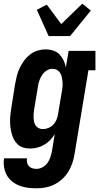

<svg xmlns="http://www.w3.org/2000/svg" viewBox="-28 -795 548 1038"><path d="M169 223Q145 223 121.5 220Q98 217 76.5 208.5Q55 200 37 185.5Q19 171 8.5 151.5Q-2 132 -6 108.5Q-10 85 -6 61H118Q116 73 118.5 84Q121 95 128 103Q135 111 146 114.5Q157 118 169 118Q185 118 201.5 109.5Q218 101 228.5 86Q239 71 244.5 54.5Q250 38 253 21L268 -70Q257 -52 243 -37.5Q229 -23 211 -12.5Q193 -2 173.5 3Q154 8 135 8Q116 8 98.5 3Q81 -2 68 -14Q55 -26 47 -42Q39 -58 34.5 -75.5Q30 -93 28 -111Q26 -129 26.5 -148Q27 -167 29.5 -186Q32 -205 35 -223L54 -343Q58 -365 63.5 -386.5Q69 -408 79 -428.5Q89 -449 102.5 -467.5Q116 -486 135 -500.5Q154 -515 175.5 -521.5Q197 -528 219 -528Q240 -528 260 -521.5Q280 -515 293.5 -501Q307 -487 315.5 -469Q324 -451 328 -431L343 -520H488V-415H450L375 38Q371 63 363 87Q355 111 341.5 133Q328 155 308.5 173Q289 191 265.5 202.5Q242 214 217.5 218.5Q193 223 169 223ZM204 -97Q219 -97 234.5 -103.5Q250 -110 261 -122Q272 -134 278 -149Q284 -164 286 -179L306 -299Q309 -313 310 -326Q311 -339 310 -352Q309 -365 306.5 -377.5Q304 -390 297.5 -400.5Q291 -411 280 -417Q269 -423 255 -423Q239 -423 224 -413.5Q209 -404 199.5 -389.5Q190 -375 184.5 -358.5Q179 -342 177 -326L157 -206Q155 -194 154 -182.5Q153 -171 153.5 -159Q154 -147 156.5 -136Q159 -125 165 -116Q171 -107 181.5 -102Q192 -97 204 -97ZM235 -600 171 -742 225 -770 303 -665 417 -775 463 -738 351 -600Z"/></svg>

Font: Iosevka Curly Slab Extrabold
Style: Italic
Weight: 800
Italic angle: -9°
Monospace: yes
Designer: Belleve Invis
Foundry: Belleve Invis
Version: Version 22.1.2; ttfautohint (v1.8.4)